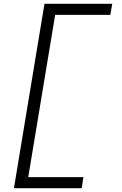

<svg xmlns="http://www.w3.org/2000/svg" viewBox="-20 -843 640 1006"><path d="M53 143 213 -823H568L558 -765H269L128 85H417L408 143Z"/></svg>

Font: Iosevka Curly LtExObl
Style: Regular
Weight: 300
Width: 7
Italic angle: -9°
Monospace: yes
Designer: Belleve Invis
Foundry: Belleve Invis
Version: Version 11.1.0; ttfautohint (v1.8.3)